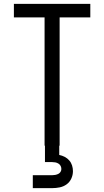

<svg xmlns="http://www.w3.org/2000/svg" viewBox="-20 -755 540 995"><path d="M211 0V-665H52V-735H448V-665H289V0ZM150 220V153H250Q258 153 266 151.5Q274 150 281.5 146.5Q289 143 293.5 136Q298 129 298 121Q298 112 294 104.5Q290 97 282.5 92.5Q275 88 266.5 86.5Q258 85 250 85H213V0H287V48Q302 51 315.5 58Q329 65 339 76.5Q349 88 353.5 102.5Q358 117 358 132Q358 152 349.5 170.5Q341 189 325 200.5Q309 212 289.5 216Q270 220 250 220Z"/></svg>

Font: Iosevka SS04
Style: Regular
Weight: 400
Monospace: yes
Designer: Belleve Invis
Foundry: Belleve Invis
Version: Version 19.0.0; ttfautohint (v1.8.4)